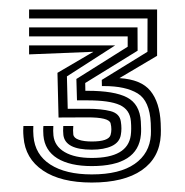

<svg xmlns="http://www.w3.org/2000/svg" viewBox="-20 -820 391 406"><path d="M174 -434Q108.5 -434 70.9 -459.4Q33.2 -484.8 29.8 -530Q29 -538.8 29.1 -544.1Q29.2 -549.5 29.5 -553.5H50.5Q49.8 -543.5 50.8 -532Q54 -493 86.4 -472.1Q118.8 -451.2 174 -451.2Q233 -451.2 264.8 -473.4Q296.5 -495.5 299 -534.5Q299.2 -538.2 299.2 -543Q299.2 -547.8 298.8 -559.5Q296.5 -607 271 -622.5Q245.5 -638 200 -638H195.5L195.2 -651L291.8 -710.5L292 -781H41.5V-800H312.2V-702L232.5 -654.8Q278.5 -652 298.1 -627.8Q317.8 -603.5 319.8 -559.5Q320.2 -549.2 320.2 -544.1Q320.2 -539 320 -534.5Q317.5 -486.2 279.8 -460.1Q242 -434 174 -434ZM174 -468.8Q128 -468.8 101.2 -485.2Q74.5 -501.8 71.8 -533.5Q71.5 -538 71.4 -543Q71.2 -548 71.8 -553.5H92.8Q92 -543.5 93 -533.5Q95.5 -510.8 116.8 -498.4Q138 -486 174 -486Q250 -486 256.5 -533.8Q258.2 -546.5 256.8 -563.5Q254.8 -588.2 233.2 -598Q211.8 -607.8 164.8 -607.8H142.8L141.5 -653L250 -721.2V-743H41.5V-762H270.8L271 -712.8L160.2 -644.5L160.5 -628H165Q221.8 -628 248.6 -614Q275.5 -600 277.8 -563.2Q278.2 -556.2 278.4 -548.2Q278.5 -540.2 278 -535.5Q272.2 -468.8 174 -468.8ZM174 -503.5Q118 -503.5 114 -534.5Q113 -542.8 113.8 -553.5H135Q134 -544.2 135 -535.5Q136.2 -528 146.9 -524.4Q157.5 -520.8 174 -520.8Q209.5 -520.8 213.8 -534.5Q217.2 -546.2 213.8 -559.5Q210.2 -572 164.5 -571.8L103.8 -571.5L101.5 -666L177.5 -710.5L41.5 -705V-724H223.5L121.5 -658.5L123.2 -590H164.8Q194.5 -590 213.8 -585Q233 -580 235.5 -563Q238 -548 235.5 -534.8Q232.8 -519 216.4 -511.2Q200 -503.5 174 -503.5Z"/></svg>

Font: Big Shoulders Inline Text Black
Style: Regular
Weight: 900
Designer: Patric King
Foundry: XO Type Co
Version: Version 1.000